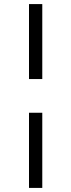

<svg xmlns="http://www.w3.org/2000/svg" viewBox="-20 -758 349 940"><path d="M122 162V-206H187V162ZM122 -371V-738H187V-371Z"/></svg>

Font: REM Medium Light
Style: Regular
Weight: 300
Version: Version 1.005;gftools[0.9.28]